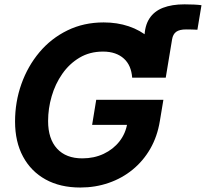

<svg xmlns="http://www.w3.org/2000/svg" viewBox="-20 -840 934 871"><path d="M628.9 -502.4 635.3 -670.4Q636.2 -722.7 657.7 -755.9Q679.2 -789.1 719.5 -804.7Q759.8 -820.3 816.9 -820.3Q840.8 -820.3 860.4 -819.3Q879.9 -818.4 894 -816.4L875.5 -705.1Q865.7 -705.6 851.3 -706.1Q836.9 -706.5 824.2 -706.5Q794.4 -706.5 779.5 -695.8Q764.6 -685.1 760.7 -661.6L731.9 -487.8ZM344.2 10.7Q252.9 10.7 186.8 -25.9Q120.6 -62.5 84.5 -129.6Q48.3 -196.8 48.3 -288.6Q48.3 -377.9 77.1 -459Q106 -540 158.9 -603Q211.9 -666 285.9 -702.1Q359.9 -738.3 450.2 -738.3Q511.7 -738.3 564 -720.7Q616.2 -703.1 654.5 -670.2Q692.9 -637.2 713.4 -591.1Q733.9 -544.9 731.9 -487.8H579.6Q577.6 -515.1 568.4 -536.9Q559.1 -558.6 542.2 -574Q525.4 -589.4 501.7 -597.7Q478 -606 447.3 -606Q387.2 -606 340.8 -578.4Q294.4 -550.8 262.5 -504.9Q230.5 -459 214.4 -403.3Q198.2 -347.7 198.2 -291Q198.2 -210 238.8 -165.8Q279.3 -121.6 353.5 -121.6Q406.7 -121.6 450.2 -142.1Q493.7 -162.6 522 -198.7Q550.3 -234.9 557.6 -281.7L589.8 -273.4H397.9L416.5 -387.2H721.2L705.1 -290.5Q693.8 -221.2 661.9 -165.5Q629.9 -109.9 581.8 -70.6Q533.7 -31.2 473.1 -10.3Q412.6 10.7 344.2 10.7Z"/></svg>

Font: Inter 24pt
Style: Bold Italic
Weight: 700
Italic angle: -9.3988°
Version: Version 4.001;git-66647c0bb